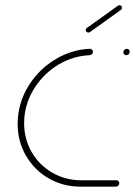

<svg xmlns="http://www.w3.org/2000/svg" viewBox="-20 -702 508 722"><path d="M46.3 -236.3Q46.3 -247.8 47.4 -259.3Q53.3 -327.8 91.7 -386.1Q130 -444.4 190 -480Q250 -515.6 318.1 -518.5Q322.6 -518.5 326.1 -515.4Q329.6 -512.2 329.6 -507.8Q329.6 -502.2 325.9 -498.3Q322.2 -494.4 317 -494.4Q255.2 -491.9 200.9 -459.6Q146.7 -427.4 111.9 -374.4Q77 -321.5 71.5 -259.3Q70.7 -252.2 70.7 -238.9Q70.7 -179.3 99.1 -130.2Q127.4 -81.1 176.7 -52.6Q225.9 -24.1 286.3 -24.1H417.4Q422.2 -24.1 425.4 -20.9Q428.5 -17.8 428.5 -13Q428.5 -7.4 424.6 -3.7Q420.7 0 415.2 0H284.1Q217.4 0 163.1 -31.3Q108.9 -62.6 77.6 -116.7Q46.3 -170.7 46.3 -236.3ZM443.7 -505.2Q443.7 -510.7 447.6 -514.6Q451.5 -518.5 456.7 -518.5Q461.5 -518.5 464.6 -515.6Q467.8 -512.6 467.8 -507.8Q467.8 -502.2 463.9 -498.3Q460 -494.4 454.8 -494.4Q450 -494.4 446.9 -497.4Q443.7 -500.4 443.7 -505.2ZM311.9 -579.6Q308.1 -579.6 305.4 -582.4Q302.6 -585.2 302.6 -588.9Q302.6 -594.4 307.4 -597.4L423.3 -680.4Q425.6 -682.2 429.6 -682.2Q433.7 -682.2 436.1 -679.8Q438.5 -677.4 438.5 -673.3Q438.5 -667.8 434.1 -664.4L318.5 -581.5Q315.9 -579.6 311.9 -579.6Z"/></svg>

Font: 26F Galaxy Sans Thin
Style: Italic
Weight: 100
Italic angle: -4.99998°
Designer: C₂₉H₂₅N₃O₅
Version: Version 1.200